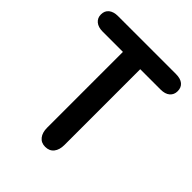

<svg xmlns="http://www.w3.org/2000/svg" viewBox="-178 -697 808 808"><g transform="rotate(45 226.5 -293.0)"><path d="M175 -504V-53Q175 -24 188.5 -7Q202 10 226 10Q251 10 264.5 -7Q278 -24 278 -53V-504H399Q426 -504 440.5 -516.5Q455 -529 455 -550Q455 -572 440.5 -584Q426 -596 399 -596H54Q28 -596 13 -584Q-2 -572 -2 -550Q-2 -529 13 -516.5Q28 -504 54 -504Z"/></g></svg>

Font: Beiruti SemiBold
Style: Regular
Weight: 600
Designer: Arlette Boutros
Foundry: Boutros
Version: Version 1.41